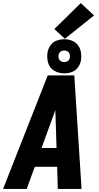

<svg xmlns="http://www.w3.org/2000/svg" viewBox="-42 -1223 638 1243"><path d="M-22 0H131L183 -143H328L332 0H486L439 -735H267ZM227 -265 309 -490Q313 -501 316 -511Q317 -501 317 -490L324 -265ZM374 -748Q398 -748 422.5 -756.5Q447 -765 462.5 -786.5Q478 -808 482 -832Q486 -858 482 -884Q478 -910 463 -930Q448 -950 424 -959.5Q400 -969 374 -969Q350 -969 325.5 -960.5Q301 -952 285.5 -930.5Q270 -909 266 -885Q260 -850 269.5 -816.5Q279 -783 308.5 -765.5Q338 -748 374 -748ZM374 -821Q362 -821 352 -827Q342 -833 338.5 -844Q335 -855 337 -867Q339 -876 344 -883Q349 -890 357.5 -893Q366 -896 374 -896Q386 -896 396 -890Q406 -884 409 -872.5Q412 -861 410 -849Q409 -841 403.5 -834Q398 -827 390 -824Q382 -821 374 -821ZM378 -972 567 -1123 481 -1203 310 -1035Z"/></svg>

Font: Iosevka Sparkle Heavy
Style: Italic
Weight: 900
Italic angle: -9°
Designer: Belleve Invis
Foundry: Belleve Invis
Version: Version 4.5.0; ttfautohint (v1.8.3)